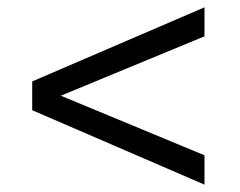

<svg xmlns="http://www.w3.org/2000/svg" viewBox="-20 -583 654 524"><path d="M538.1 -79.1 67.9 -282.2V-360.8L538.1 -563V-483.9L146 -321.8L538.1 -159.2Z"/></svg>

Font: IntelOne Mono
Style: Regular
Weight: 400
Designer: Fred Shallcrass
Foundry: Frere-Jones Type LLC
Version: Version 1.200;hotconv 1.1.0;makeotfexe 2.6.0;FJTRelease1.2